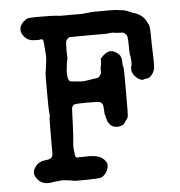

<svg xmlns="http://www.w3.org/2000/svg" viewBox="-47 -614 640 683"><g transform="rotate(-5 273.5 -273.0)"><path d="M127 -397Q131 -420 129 -439.5Q127 -459 126.5 -470.5Q126 -482 124 -485.5Q122 -489 116.5 -488.5Q111 -488 111 -487.5Q111 -487 110 -487Q109 -487 97 -487.5Q85 -488 81 -489Q64 -493 53 -510Q38 -535 61 -557Q70 -565 77 -567Q84 -569 112 -569Q167 -569 177.5 -567.5Q188 -566 192 -566Q197 -566 219.5 -566Q242 -566 260.5 -566Q279 -566 281.5 -567Q284 -568 291 -568Q298 -568 298 -569Q298 -570 346 -570Q394 -570 396 -569Q398 -568 410 -567Q422 -566 431 -562.5Q440 -559 445 -556.5Q450 -554 458 -552Q488 -542 500 -514Q501 -510 503 -509Q507 -504 507.5 -475.5Q508 -447 508 -438Q511 -366 509 -352.5Q507 -339 498.5 -328.5Q490 -318 480.5 -317Q471 -316 469 -315Q466 -312 456.5 -315.5Q447 -319 437.5 -330Q428 -341 427.5 -353Q427 -365 428.5 -365Q430 -365 430 -369.5Q430 -374 430.5 -378.5Q431 -383 430 -389Q429 -395 429 -398.5Q429 -402 428.5 -403.5Q428 -405 427.5 -404.5Q427 -404 427 -410Q426 -421 426 -447Q426 -473 421 -478.5Q416 -484 410 -487Q380 -488 379.5 -489Q379 -490 369.5 -490Q360 -490 353 -488H289Q225 -488 220.5 -487.5Q216 -487 211.5 -482.5Q207 -478 205.5 -473Q204 -468 204 -434L205 -412Q202 -402 202 -400.5Q202 -399 200 -384Q195 -349 203 -335Q206 -330 215.5 -329.5Q225 -329 237.5 -327.5Q250 -326 260 -327.5Q270 -329 278 -330Q286 -331 286 -331.5Q286 -332 293 -332.5Q300 -333 306 -334.5Q312 -336 319 -349Q319 -372 320 -372Q321 -372 321.5 -379.5Q322 -387 323 -392Q324 -397 322 -398.5Q320 -400 332 -411Q357 -435 380 -418Q394 -408 394 -403Q395 -402 396.5 -397.5Q398 -393 398 -383.5Q398 -374 398.5 -372.5Q399 -371 399.5 -368Q400 -365 401 -362Q402 -359 402 -279Q402 -199 401 -191Q400 -183 396 -178.5Q392 -174 387.5 -167Q383 -160 375 -157.5Q367 -155 361 -155Q350 -155 342.5 -159.5Q335 -164 335 -165Q335 -166 330.5 -171.5Q326 -177 326.5 -178.5Q327 -180 324.5 -185.5Q322 -191 322 -195Q322 -199 320.5 -200.5Q319 -202 318.5 -218.5Q318 -235 315 -240Q312 -245 307 -247.5Q302 -250 260.5 -250Q219 -250 214 -247Q209 -244 207 -239Q205 -234 204.5 -207.5Q204 -181 203.5 -179Q203 -177 202.5 -159.5Q202 -142 201.5 -139Q201 -136 201 -132.5Q201 -129 199.5 -115Q198 -101 198.5 -96Q199 -91 199 -88.5Q199 -86 199.5 -83.5Q200 -81 201 -71.5Q202 -62 205 -60Q213 -56 214 -58.5Q215 -61 218 -59.5Q221 -58 228 -59Q279 -62 297 -48.5Q315 -35 314 -20.5Q313 -6 304.5 5.5Q296 17 287 20Q278 23 232.5 23.5Q187 24 186 22.5Q185 21 176.5 20.5Q168 20 161 18.5Q154 17 144 18Q134 19 124 20Q114 21 110.5 22Q107 23 94 23Q67 21 54 -4Q47 -18 54 -31Q67 -57 97 -59Q117 -60 121 -73L122 -76V-144Q122 -211 124 -213Q126 -215 124 -222.5Q122 -230 122 -300.5Q122 -371 123 -371Q124 -371 125 -381Q126 -391 127 -397Z"/></g></svg>

Font: Jackwrite
Style: Regular
Weight: 400
Version: Version 1.0d1e1